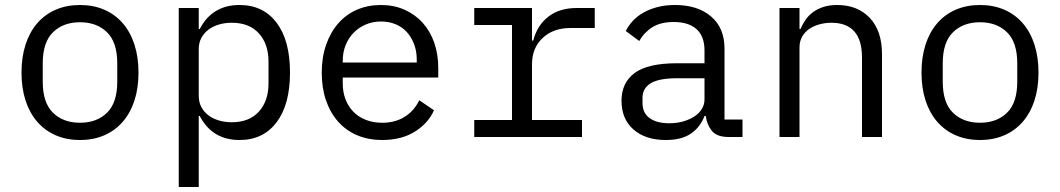

<svg xmlns="http://www.w3.org/2000/svg" viewBox="-20 -548 4240 768"><path d="M300 12Q246 12 202.5 -7Q159 -26 128.5 -61.5Q98 -97 82 -146.5Q66 -196 66 -258Q66 -319 82 -369Q98 -419 128.5 -454.5Q159 -490 202.5 -509Q246 -528 300 -528Q354 -528 397.5 -509Q441 -490 471.5 -454.5Q502 -419 518 -369Q534 -319 534 -258Q534 -196 518 -146.5Q502 -97 471.5 -61.5Q441 -26 397.5 -7Q354 12 300 12ZM300 -57Q367 -57 408 -97Q449 -137 449 -221V-295Q449 -379 408 -419Q367 -459 300 -459Q233 -459 192 -419Q151 -379 151 -295V-221Q151 -137 192 -97Q233 -57 300 -57Z M695 -516H775V-432H779Q829 -528 938 -528Q1033 -528 1086.5 -457Q1140 -386 1140 -258Q1140 -130 1086.5 -59Q1033 12 938 12Q829 12 779 -84H775V200H695ZM907 -59Q977 -59 1015.5 -101.5Q1054 -144 1054 -214V-302Q1054 -372 1015.5 -414.5Q977 -457 907 -457Q880 -457 856 -450Q832 -443 814 -429.5Q796 -416 785.5 -396.5Q775 -377 775 -351V-165Q775 -139 785.5 -119.5Q796 -100 814 -86.5Q832 -73 856 -66Q880 -59 907 -59Z M1509 12Q1453 12 1408.5 -7Q1364 -26 1332.5 -61.5Q1301 -97 1284 -146.5Q1267 -196 1267 -257Q1267 -319 1284.5 -369Q1302 -419 1333 -454.5Q1364 -490 1407.5 -509Q1451 -528 1504 -528Q1556 -528 1598.5 -509Q1641 -490 1671 -456.5Q1701 -423 1717 -377Q1733 -331 1733 -276V-238H1351V-214Q1351 -180 1362 -151Q1373 -122 1393.5 -101Q1414 -80 1443.5 -68.5Q1473 -57 1509 -57Q1561 -57 1599 -81Q1637 -105 1657 -147L1716 -107Q1693 -55 1639.5 -21.5Q1586 12 1509 12ZM1504 -462Q1471 -462 1443 -450Q1415 -438 1394.5 -417Q1374 -396 1362.5 -367.5Q1351 -339 1351 -305V-298H1647V-309Q1647 -343 1636.5 -371Q1626 -399 1607.5 -419.5Q1589 -440 1562.5 -451Q1536 -462 1504 -462Z M1877 -68H2028V-448H1877V-516H2108V-386H2113Q2129 -447 2173.5 -481.5Q2218 -516 2287 -516H2359V-436H2262Q2193 -436 2150.5 -396Q2108 -356 2108 -291V-68H2308V0H1877Z M2895 0Q2848 0 2828 -24Q2808 -48 2803 -84H2798Q2781 -39 2743.5 -13.5Q2706 12 2643 12Q2562 12 2514 -30Q2466 -72 2466 -145Q2466 -217 2518.5 -256Q2571 -295 2688 -295H2798V-346Q2798 -403 2766 -431.5Q2734 -460 2675 -460Q2623 -460 2590 -439.5Q2557 -419 2537 -384L2483 -424Q2493 -444 2510 -463Q2527 -482 2552 -496.5Q2577 -511 2609 -519.5Q2641 -528 2680 -528Q2771 -528 2824.5 -482Q2878 -436 2878 -354V-70H2950V0ZM2657 -55Q2688 -55 2713.5 -62.5Q2739 -70 2758 -82.5Q2777 -95 2787.5 -112.5Q2798 -130 2798 -150V-235H2688Q2616 -235 2583 -215Q2550 -195 2550 -157V-136Q2550 -96 2578.5 -75.5Q2607 -55 2657 -55Z M3098 0V-516H3178V-432H3182Q3190 -451 3202 -468.5Q3214 -486 3231.5 -499Q3249 -512 3273 -520Q3297 -528 3329 -528Q3410 -528 3459 -476.5Q3508 -425 3508 -331V0H3428V-317Q3428 -388 3397 -422.5Q3366 -457 3306 -457Q3282 -457 3259 -451Q3236 -445 3218 -433Q3200 -421 3189 -402Q3178 -383 3178 -358V0Z M3900 12Q3846 12 3802.5 -7Q3759 -26 3728.5 -61.5Q3698 -97 3682 -146.5Q3666 -196 3666 -258Q3666 -319 3682 -369Q3698 -419 3728.5 -454.5Q3759 -490 3802.5 -509Q3846 -528 3900 -528Q3954 -528 3997.5 -509Q4041 -490 4071.5 -454.5Q4102 -419 4118 -369Q4134 -319 4134 -258Q4134 -196 4118 -146.5Q4102 -97 4071.5 -61.5Q4041 -26 3997.5 -7Q3954 12 3900 12ZM3900 -57Q3967 -57 4008 -97Q4049 -137 4049 -221V-295Q4049 -379 4008 -419Q3967 -459 3900 -459Q3833 -459 3792 -419Q3751 -379 3751 -295V-221Q3751 -137 3792 -97Q3833 -57 3900 -57Z"/></svg>

Font: IBM Plex Mono
Style: Regular
Weight: 400
Monospace: yes
Designer: Mike Abbink, Paul van der Laan, Pieter van Rosmalen
Foundry: Bold Monday
Version: Version 2.3